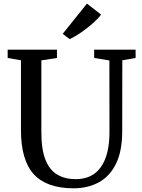

<svg xmlns="http://www.w3.org/2000/svg" viewBox="-20 -1012 768 1040"><path d="M379 8Q233 8 163.2 -68Q93.5 -144 93.5 -308V-685.5L21.5 -698V-743H288.5V-698L204 -685V-297Q204 -201 226.8 -145.2Q249.5 -89.5 291.5 -65.5Q333.5 -41.5 390 -41.5Q480.5 -41.5 526.8 -107.5Q573 -173.5 573 -296.5L572.5 -684.5L490 -698V-743H714.5V-698L642.5 -685.5L642 -301.5Q642 -193 608 -124.5Q574 -56 514.5 -24Q455 8 379 8ZM358 -800.5H357L319.5 -828.5L451 -992.5L527.5 -933Q511.5 -911 482 -885Q452.5 -859 419 -836Q385.5 -813 358 -800.5Z"/></svg>

Font: Merriweather Text
Style: Regular
Weight: 400
Designer: Eben Sorkin
Foundry: Eben Sorkin
Version: Version 2.100; ttfautohint (v1.7.19-72a1) -l 8 -r 50 -G 200 